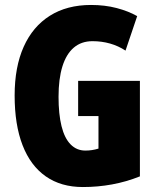

<svg xmlns="http://www.w3.org/2000/svg" viewBox="-20 -744 633 774"><path d="M295 -418H544V-33Q489 -11 431.5 -0.5Q374 10 314 10Q226 10 164.5 -33Q103 -76 71 -158.5Q39 -241 39 -359Q39 -474 75.5 -555.5Q112 -637 181 -680.5Q250 -724 347 -724Q403 -724 450.5 -711.5Q498 -699 533 -679L486 -540Q457 -559 423.5 -568.5Q390 -578 353 -578Q308 -578 277.5 -552Q247 -526 231.5 -476Q216 -426 216 -354Q216 -284 228 -235.5Q240 -187 264.5 -162Q289 -137 324 -137Q338 -137 351 -139Q364 -141 377 -145V-276H295Z"/></svg>

Font: Noto Sans Khmer ExtraCondensed Black
Style: Regular
Weight: 900
Width: 2
Designer: Danh Hong and the Monotype Design Team
Foundry: Monotype Imaging Inc.
Version: Version 2.004